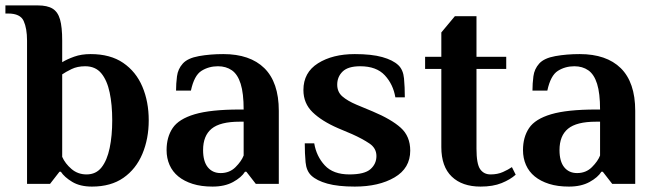

<svg xmlns="http://www.w3.org/2000/svg" viewBox="-40 -680 2421 710"><path d="M300 10Q256 10 227 -7.5Q198 -25 185 -45H180L145 0H60V-530Q60 -575 47.5 -602.5Q35 -630 -10 -630H-20V-660H100Q135 -660 154.5 -648Q174 -636 182 -608Q190 -580 190 -530V-450Q208 -461 234.5 -470.5Q261 -480 295 -480Q368 -480 415.5 -447.5Q463 -415 486.5 -359.5Q510 -304 510 -235Q510 -167 486.5 -111Q463 -55 416.5 -22.5Q370 10 300 10ZM280 -35Q315 -35 335.5 -61Q356 -87 365.5 -132.5Q375 -178 375 -235Q375 -293 365.5 -338Q356 -383 334.5 -409Q313 -435 275 -435Q246 -435 224.5 -424.5Q203 -414 190 -405V-100Q201 -75 224.5 -55Q248 -35 280 -35Z M746 10Q704 10 672.5 0Q641 -10 619.5 -27.5Q598 -45 587 -70Q576 -95 576 -125Q576 -173 598.5 -206.5Q621 -240 680 -257.5Q739 -275 846 -275H861Q861 -335 850 -370Q839 -405 817.5 -420Q796 -435 766 -435Q732 -435 705 -418Q678 -401 666 -345H611Q611 -371 614.5 -398Q618 -425 636 -445Q654 -465 695.5 -472.5Q737 -480 786 -480Q835 -480 873 -467Q911 -454 937.5 -428Q964 -402 977.5 -362.5Q991 -323 991 -270V0H906L871 -45H866Q853 -24 822 -7Q791 10 746 10ZM776 -40Q809 -40 831 -62Q853 -84 861 -105V-230H846Q774 -230 742.5 -204Q711 -178 711 -125Q711 -83 728.5 -61.5Q746 -40 776 -40Z M1272 10Q1210 10 1170.5 -1Q1131 -12 1111 -31Q1093 -48 1090 -80Q1087 -112 1087 -150H1122Q1130 -102 1161 -68.5Q1192 -35 1252 -35Q1308 -35 1330 -54.5Q1352 -74 1352 -103Q1352 -132 1326 -149.5Q1300 -167 1262 -184L1210 -206Q1150 -232 1116 -265Q1082 -298 1082 -347Q1082 -412 1136 -446Q1190 -480 1272 -480Q1334 -480 1373.5 -469Q1413 -458 1433 -439Q1451 -422 1454 -390Q1457 -358 1457 -320H1422Q1414 -368 1383 -401.5Q1352 -435 1292 -435Q1247 -435 1227 -415.5Q1207 -396 1207 -367Q1207 -340 1226 -323.5Q1245 -307 1278 -293L1338 -268Q1407 -239 1442 -207.5Q1477 -176 1477 -123Q1477 -58 1419 -24Q1361 10 1272 10Z M1737 10Q1669 10 1630.5 -27Q1592 -64 1592 -136V-425H1532V-470H1592V-560L1642 -620H1722V-470H1832V-425H1722V-130Q1722 -74 1735.5 -54.5Q1749 -35 1774 -35Q1800 -35 1820 -44Q1840 -53 1853 -62L1867 -34Q1847 -16 1815 -3Q1783 10 1737 10Z M2064 10Q2022 10 1990.5 0Q1959 -10 1937.5 -27.5Q1916 -45 1905 -70Q1894 -95 1894 -125Q1894 -173 1916.5 -206.5Q1939 -240 1998 -257.5Q2057 -275 2164 -275H2179Q2179 -335 2168 -370Q2157 -405 2135.5 -420Q2114 -435 2084 -435Q2050 -435 2023 -418Q1996 -401 1984 -345H1929Q1929 -371 1932.5 -398Q1936 -425 1954 -445Q1972 -465 2013.5 -472.5Q2055 -480 2104 -480Q2153 -480 2191 -467Q2229 -454 2255.5 -428Q2282 -402 2295.5 -362.5Q2309 -323 2309 -270V0H2224L2189 -45H2184Q2171 -24 2140 -7Q2109 10 2064 10ZM2094 -40Q2127 -40 2149 -62Q2171 -84 2179 -105V-230H2164Q2092 -230 2060.5 -204Q2029 -178 2029 -125Q2029 -83 2046.5 -61.5Q2064 -40 2094 -40Z"/></svg>

Font: El Messiri
Style: Regular
Weight: 400
Designer: Mohamed Gaber
Foundry: Kief Type Foundry
Version: Version 2.020